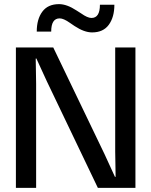

<svg xmlns="http://www.w3.org/2000/svg" viewBox="-20 -910 733 930"><path d="M57 0V-680H238L486 -164L537 -53L540 -54L538 -176V-680H636V0H454L207 -516L156 -627L153 -626L155 -504V0ZM158 -757Q158 -817 185 -853.5Q212 -890 266 -890Q304 -890 351 -859L373 -845Q404 -823 423 -823Q464 -823 464 -887H534Q534 -827 507 -790Q480 -753 426 -753Q388 -753 341 -784L319 -799Q288 -821 269 -821Q228 -821 228 -757Z"/></svg>

Font: TASA Orbiter Display Medium
Style: Regular
Weight: 500
Designer: Weizhong Zhang
Version: Version 1.000;Glyphs 3.1.2 (3151)